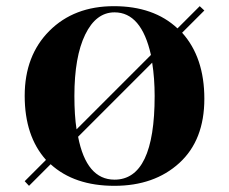

<svg xmlns="http://www.w3.org/2000/svg" viewBox="-20 -592 742 622"><path d="M570 -486Q642 -406 642 -272Q642 -138 561 -64Q480 10 350.5 10Q221 10 144 -60L74 10L60 -5L129 -74Q60 -151 60 -281.5Q60 -412 140 -492Q220 -572 349 -572Q478 -572 555 -500L627 -572L642 -558ZM351 -552Q291 -552 256 -480Q221 -408 221 -281Q221 -218 228 -173L469 -414Q438 -552 351 -552ZM351 -10Q481 -10 481 -281Q481 -338 473 -389L233 -149Q260 -10 351 -10Z"/></svg>

Font: Rozha One
Style: Regular
Weight: 400
Designer: Tim Donaldson, Indian Type Foundry
Foundry: Indian Type Foundry
Version: Version 1.301;PS 1.0;hotconv 1.0.78;makeotf.lib2.5.61930; tt